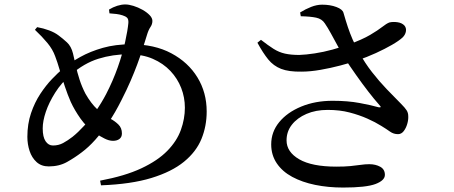

<svg xmlns="http://www.w3.org/2000/svg" viewBox="-20 -800 2040 863"><path d="M430 12Q542 -9 615.5 -43.5Q689 -78 732 -122Q775 -166 793 -216Q811 -266 811 -316Q811 -362 794.5 -404.5Q778 -447 746 -481Q714 -515 667 -535.5Q620 -556 557 -556Q487 -556 422.5 -536Q358 -516 298 -464Q256 -428 228 -383.5Q200 -339 186 -297.5Q172 -256 172 -223Q172 -184 185 -165Q198 -146 218 -146Q243 -146 263.5 -157Q284 -168 306 -185Q331 -205 358 -234.5Q385 -264 410.5 -300.5Q436 -337 457 -377Q488 -437 509.5 -498Q531 -559 542.5 -611.5Q554 -664 557 -697Q558 -714 551 -720.5Q544 -727 531 -731Q519 -735 504 -737Q489 -739 472 -740L470 -757Q488 -768 507 -774Q526 -780 543 -780Q559 -780 580 -773.5Q601 -767 620.5 -756Q640 -745 652.5 -732Q665 -719 665 -706Q665 -691 656 -678Q647 -665 640 -641Q630 -608 619.5 -575.5Q609 -543 596.5 -509.5Q584 -476 567 -436.5Q550 -397 526 -350Q498 -294 468 -249.5Q438 -205 408 -171.5Q378 -138 347 -115Q317 -92 281.5 -72Q246 -52 199 -52Q166 -52 144.5 -71.5Q123 -91 113 -121.5Q103 -152 103 -185Q103 -243 119.5 -291.5Q136 -340 161.5 -378.5Q187 -417 214 -445Q241 -473 261 -490Q296 -519 341 -544Q386 -569 442.5 -585Q499 -601 569 -601Q674 -601 750 -560.5Q826 -520 867.5 -452Q909 -384 909 -299Q909 -233 885.5 -175.5Q862 -118 807 -73Q752 -28 660.5 0Q569 28 434 33ZM488 -167Q470 -167 449.5 -177.5Q429 -188 414 -198Q370 -227 342.5 -266Q315 -305 298 -342Q284 -374 271.5 -411.5Q259 -449 248.5 -485Q238 -521 228 -547Q217 -578 193 -607Q169 -636 137 -666L147 -678Q175 -673 200.5 -663.5Q226 -654 243 -641Q262 -627 281 -609.5Q300 -592 308 -560Q314 -536 320.5 -505.5Q327 -475 337.5 -442.5Q348 -410 364 -379Q389 -335 417.5 -308.5Q446 -282 477 -266Q496 -256 512 -240.5Q528 -225 528 -200Q528 -184 517 -175.5Q506 -167 488 -167Z M1522 43Q1455 43 1396.5 31Q1338 19 1293.5 -5Q1249 -29 1224 -66Q1199 -103 1199 -151Q1199 -207 1235 -251Q1271 -295 1334 -321Q1397 -347 1475 -347Q1543 -347 1596.5 -337Q1650 -327 1681 -318Q1698 -315 1686 -327Q1662 -354 1635 -389Q1608 -424 1580.5 -463Q1553 -502 1528 -540Q1513 -566 1497.5 -594.5Q1482 -623 1467.5 -649.5Q1453 -676 1440 -695Q1427 -715 1401.5 -720.5Q1376 -726 1332 -727L1329 -744Q1353 -759 1378.5 -769Q1404 -779 1428 -779Q1464 -779 1492 -768.5Q1520 -758 1524 -742Q1534 -707 1543.5 -678.5Q1553 -650 1565 -622.5Q1577 -595 1595 -563Q1620 -517 1652 -476Q1684 -435 1718 -399.5Q1752 -364 1783 -333Q1800 -316 1807.5 -304.5Q1815 -293 1815 -278Q1816 -262 1810.5 -243Q1805 -224 1794.5 -210.5Q1784 -197 1769 -197Q1749 -197 1733 -208.5Q1717 -220 1694 -234Q1667 -251 1631 -267Q1595 -283 1551 -294.5Q1507 -306 1453 -306Q1399 -306 1357.5 -288Q1316 -270 1292 -239.5Q1268 -209 1268 -169Q1268 -117 1325 -84Q1382 -51 1492 -51Q1529 -51 1555 -53.5Q1581 -56 1601 -59Q1621 -62 1640 -62Q1668 -62 1689 -50.5Q1710 -39 1710 -14Q1710 11 1668 27Q1626 43 1522 43ZM1335 -478Q1278 -477 1243.5 -490.5Q1209 -504 1185.5 -533Q1162 -562 1137 -608L1153 -621Q1185 -596 1209.5 -580.5Q1234 -565 1261 -559Q1288 -553 1325 -553Q1355 -554 1394.5 -560Q1434 -566 1474 -577Q1514 -588 1547 -600Q1608 -622 1643.5 -643Q1679 -664 1698 -679Q1717 -694 1730 -699Q1747 -703 1767 -700Q1787 -697 1798 -685Q1807 -674 1804.5 -659Q1802 -644 1790 -632Q1774 -617 1742 -598.5Q1710 -580 1669.5 -561.5Q1629 -543 1585 -528Q1553 -517 1509.5 -505.5Q1466 -494 1420 -486Q1374 -478 1335 -478Z"/></svg>

Font: Noto Serif SC ExtraLight SemiBold
Style: Regular
Weight: 600
Version: Version 2.002-H1;hotconv 1.1.0;makeotfexe 2.6.0